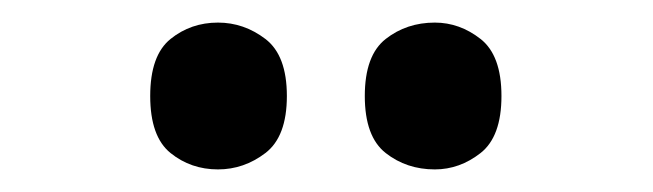

<svg xmlns="http://www.w3.org/2000/svg" viewBox="-20 -774 578 170"><path d="M365 -624Q340 -624 321.5 -638.5Q303 -653 303 -689Q303 -725 321.5 -739.5Q340 -754 365 -754Q387 -754 405.5 -739.5Q424 -725 424 -689Q424 -653 405.5 -638.5Q387 -624 365 -624ZM173 -624Q149 -624 131 -638.5Q113 -653 113 -689Q113 -725 131 -739.5Q149 -754 173 -754Q196 -754 215 -739.5Q234 -725 234 -689Q234 -653 215 -638.5Q196 -624 173 -624Z"/></svg>

Font: Noto Serif Lao SemiCondensed
Style: Bold
Weight: 700
Width: 4
Designer: Monotype Design Team
Foundry: Monotype Imaging Inc.
Version: Version 2.003; ttfautohint (v1.8.4.7-5d5b)